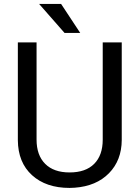

<svg xmlns="http://www.w3.org/2000/svg" viewBox="-20 -921 688 951"><path d="M583 -710.9V-227.5Q582.5 -127 519.8 -63Q457 1 349.6 8.8L324.7 9.8Q208 9.8 138.7 -53.2Q69.3 -116.2 68.4 -226.6V-710.9H161.1V-229.5Q161.1 -152.3 203.6 -109.6Q246.1 -66.9 324.7 -66.9Q404.3 -66.9 446.5 -109.4Q488.8 -151.9 488.8 -229V-710.9ZM377.4 -757.8H299.8L173.8 -901.4H282.7Z"/></svg>

Font: TypoPRO Roboto
Style: Regular
Weight: 400
Designer: Google
Version: Version 2.136; 2016